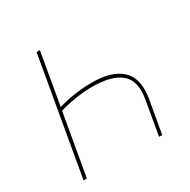

<svg xmlns="http://www.w3.org/2000/svg" viewBox="-157 -849 988 998"><g transform="rotate(-30 337.0 -350.0)"><path d="M573 -199 538 0H519L554 -201Q573 -307 519 -353Q465 -399 347 -399Q299 -399 248 -391Q197 -383 145 -368L149 -388Q194 -402 249.5 -410.5Q305 -419 356 -419Q477 -419 534 -365.5Q591 -312 573 -199ZM86 0H66L188 -700H208Z"/></g></svg>

Font: Fixel Italic Variable Display Thin
Style: Italic
Weight: 100
Italic angle: -10°
Designer: AlfaBravo + MacPaw
Foundry: Kyrylo Tkachov, Marchela Mozhyna, Serhii Makarenko, Maria Weinstein, Zakhar Kryvoshyya
Version: Version 1.210;Glyphs 3.2 (3217)